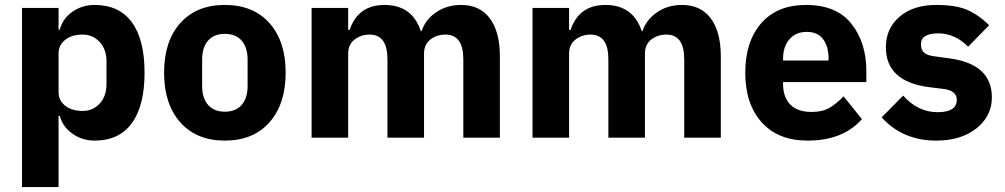

<svg xmlns="http://www.w3.org/2000/svg" viewBox="-20 -557 4066 777"><path d="M69 200V-525H217V-437H222Q233 -481 272.5 -509Q312 -537 363 -537Q462 -537 513.5 -467Q565 -397 565 -263Q565 -129 513.5 -58.5Q462 12 363 12Q312 12 272.5 -16.5Q233 -45 222 -88H217V200ZM314 -108Q356 -108 383.5 -138Q411 -168 411 -217V-308Q411 -357 383.5 -387Q356 -417 314 -417Q271 -417 244 -396Q217 -375 217 -340V-185Q217 -150 244 -129Q271 -108 314 -108Z M1070.5 -62Q1005 12 890 12Q775 12 709.5 -62Q644 -136 644 -263Q644 -390 709.5 -463.5Q775 -537 890 -537Q1005 -537 1070.5 -463.5Q1136 -390 1136 -263Q1136 -136 1070.5 -62ZM982 -209V-316Q982 -365 958 -392.5Q934 -420 890 -420Q846 -420 822 -392.5Q798 -365 798 -316V-209Q798 -160 822 -132.5Q846 -105 890 -105Q934 -105 958 -132.5Q982 -160 982 -209Z M1389 0H1241V-525H1389V-436H1395Q1429 -537 1536 -537Q1648 -537 1683 -431H1686Q1701 -477 1744.5 -507Q1788 -537 1846 -537Q1922 -537 1962.5 -482.5Q2003 -428 2003 -329V0H1855V-317Q1855 -417 1783 -417Q1747 -417 1721.5 -397Q1696 -377 1696 -340V0H1548V-317Q1548 -417 1476 -417Q1441 -417 1415 -397Q1389 -377 1389 -340Z M2283 0H2135V-525H2283V-436H2289Q2323 -537 2430 -537Q2542 -537 2577 -431H2580Q2595 -477 2638.5 -507Q2682 -537 2740 -537Q2816 -537 2856.5 -482.5Q2897 -428 2897 -329V0H2749V-317Q2749 -417 2677 -417Q2641 -417 2615.5 -397Q2590 -377 2590 -340V0H2442V-317Q2442 -417 2370 -417Q2335 -417 2309 -397Q2283 -377 2283 -340Z M3248 12Q3129 12 3062.5 -62Q2996 -136 2996 -263Q2996 -389 3060.5 -463Q3125 -537 3242 -537Q3365 -537 3425.5 -461Q3486 -385 3486 -269V-225H3149V-217Q3149 -164 3178 -134Q3207 -104 3265 -104Q3307 -104 3335.5 -120Q3364 -136 3394 -167L3468 -75Q3392 12 3248 12ZM3245 -428Q3201 -428 3175 -398.5Q3149 -369 3149 -320V-312H3333V-321Q3333 -370 3310.5 -399Q3288 -428 3245 -428Z M3769 12Q3633 12 3548 -82L3635 -170Q3695 -103 3774 -103Q3852 -103 3852 -153Q3852 -190 3799 -197L3742 -204Q3565 -226 3565 -366Q3565 -442 3620.5 -489.5Q3676 -537 3769 -537Q3847 -537 3893 -517.5Q3939 -498 3983 -455L3898 -368Q3844 -422 3777 -422Q3707 -422 3707 -378Q3707 -356 3719 -344.5Q3731 -333 3762 -329L3821 -321Q3994 -298 3994 -163Q3994 -87 3931.5 -37.5Q3869 12 3769 12Z"/></svg>

Font: Aneliza
Style: Bold
Weight: 700
Designer: Mike Abbink, Paul van der Laan, Pieter van Rosmalen
Foundry: Bold Monday
Version: Version 3.0